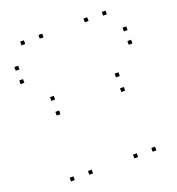

<svg xmlns="http://www.w3.org/2000/svg" viewBox="-135 -849 890 968"><g transform="rotate(-20 310.0 -365.0)"><path d="M610 -537.7V-557.7H590V-537.7ZM610 -609.5V-629.5H590V-609.5ZM30 -609.5V-629.5H10V-609.5ZM30 -537.7V-557.7H10V-537.7ZM539 10V-10H519V10ZM539 -720V-740H519V-720ZM440.8 -720V-740H420.8V-720ZM440.8 10V-10H420.8V10ZM199.2 10V-10H179.2V10ZM199.2 -720V-740H179.2V-720ZM101 -720V-740H81V-720ZM101 10V-10H81V10ZM493.8 -326.7V-346.7H473.8V-326.7ZM493.8 -405.5V-425.5H473.8V-405.5ZM146.8 -405.5V-425.5H126.8V-405.5ZM146.8 -326.7V-346.7H126.8V-326.7Z"/></g></svg>

Font: Monaspace Krypton Dots Var
Style: Regular
Weight: 400
Designer: Riley Cran and the Lettermatic Team
Version: Version 1.100 (Monaspace Krypton Dots)